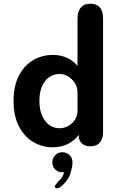

<svg xmlns="http://www.w3.org/2000/svg" viewBox="-20 -782 659 1033"><path d="M465.5 5Q419 5 404.5 -36.5L403.5 -56.5Q381 -25 344.8 -7.2Q308.5 10.5 264 10.5Q207.5 10.5 159.2 -17.8Q111 -46 82 -101.8Q53 -157.5 53 -239Q53 -320.5 82 -375.8Q111 -431 159.2 -458.8Q207.5 -486.5 264 -486.5Q306.5 -486.5 340.8 -470.8Q375 -455 397 -427V-682.5Q397 -721 414.8 -741.5Q432.5 -762 465.5 -762Q534.5 -762 534.5 -682.5V-74.5Q534.5 5 465.5 5ZM397 -177.5V-291Q395.5 -315.5 381.5 -336.8Q367.5 -358 346.2 -371Q325 -384 300 -384Q270.5 -384 246 -367.8Q221.5 -351.5 206.8 -319.2Q192 -287 192 -239Q192 -192 206.8 -159Q221.5 -126 246 -109Q270.5 -92 300 -92Q324 -92 345.2 -103.2Q366.5 -114.5 380.5 -134Q394.5 -153.5 397 -177.5ZM315.5 37Q337.5 37 353.8 52Q370 67 370 92Q370 112.5 360 147.8Q350 183 318 213Q308.5 222.5 300 226.8Q291.5 231 285.5 231Q280.5 231 277.8 227.8Q275 224.5 275 222Q275 217 281.2 209.2Q287.5 201.5 298 190.5Q308.5 180.5 315 168.8Q321.5 157 324.5 145Q322.5 145 320 145Q317.5 145 315.5 145Q292.5 145 277 129.5Q261.5 114 261.5 91Q261.5 68.5 277 52.8Q292.5 37 315.5 37Z"/></svg>

Font: Sono ExtraLight Monospace SemiBold
Style: Regular
Weight: 600
Version: Version 2.112